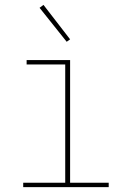

<svg xmlns="http://www.w3.org/2000/svg" viewBox="-20 -766 540 786"><path d="M75 0V-18H247V-502H89V-520H267V-18H425V0ZM253 -595 142 -734 158 -746 267 -605Z"/></svg>

Font: Iosevka SS04 Thin
Style: Regular
Weight: 100
Monospace: yes
Designer: Belleve Invis
Foundry: Belleve Invis
Version: Version 19.0.0; ttfautohint (v1.8.4)